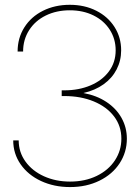

<svg xmlns="http://www.w3.org/2000/svg" viewBox="-20 -757 571 787"><path d="M34.2 -181.6H56.6Q56.6 -133.3 84.5 -94.7Q112.3 -56.2 160.4 -34.4Q208.5 -12.7 267.1 -12.7Q328.6 -12.7 376.7 -36.1Q424.8 -59.6 451.2 -99.9Q477.5 -140.1 477.5 -188.5Q477.5 -240.2 447.5 -279.8Q417.5 -319.3 364.3 -341.3Q311 -363.3 243.7 -363.3H232.9V-386.7H243.7Q303.2 -386.7 351.1 -407Q398.9 -427.2 426.5 -464.4Q454.1 -501.5 454.1 -550.8Q454.1 -597.2 430.2 -634.8Q406.2 -672.4 363.5 -693.6Q320.8 -714.8 266.1 -714.8Q211.4 -714.8 167.7 -693.4Q124 -671.9 99.4 -633.3Q74.7 -594.7 74.7 -545.9H52.2Q52.2 -601.1 79.8 -644.8Q107.4 -688.5 156.2 -712.9Q205.1 -737.3 266.1 -737.3Q326.7 -737.3 374.5 -713.1Q422.4 -689 449.5 -646.2Q476.6 -603.5 476.6 -550.8Q476.6 -508.3 458 -472.4Q439.5 -436.5 404.8 -411.6Q370.1 -386.7 322.8 -376V-375.5Q376 -365.7 416.3 -339.1Q456.5 -312.5 478.3 -273.4Q500 -234.4 500 -188.5Q500 -133.3 470.5 -87.9Q440.9 -42.5 387.7 -16.4Q334.5 9.8 267.1 9.8Q201.7 9.8 148.4 -14.9Q95.2 -39.6 64.7 -83.3Q34.2 -127 34.2 -181.6Z"/></svg>

Font: Intratopia Thin
Style: Regular
Weight: 100
Designer: Rasmus Andersson
Foundry: rsms
Version: Version 3.000;Glyphs 3.2.3 (3260)